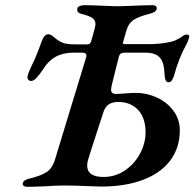

<svg xmlns="http://www.w3.org/2000/svg" viewBox="-20 -715 750 740"><path d="M68 -9Q70 -22 98 -28Q139 -38 160 -52Q181 -66 191 -97L312 -494Q313 -496 313 -501Q313 -512 297 -512H262Q185 -512 147 -449Q132 -427 121 -415Q110 -403 100 -403Q93 -403 89 -408Q85 -413 86 -421Q89 -434 98 -453Q114 -485 126.5 -517.5Q139 -550 142 -559Q146 -570 152.5 -576.5Q159 -583 166 -583Q175 -583 185.5 -574Q196 -565 199 -563Q213 -553 227 -548.5Q241 -544 274 -544H316Q328 -544 331 -555L344 -601Q348 -617 348 -622Q348 -637 336 -645.5Q324 -654 296 -661Q275 -665 278 -682Q279 -688 287 -691.5Q295 -695 304 -695Q330 -695 374 -693Q416 -691 434 -691Q452 -691 496 -693Q542 -695 567 -695Q586 -695 584 -681Q582 -673 574.5 -668.5Q567 -664 553 -661Q511 -650 493 -637Q475 -624 467 -597L454 -551L453 -549Q453 -545 462 -545H558Q589 -545 618.5 -550Q648 -555 657 -560Q673 -568 679 -572Q691 -582 699 -582Q713 -582 708 -568Q706 -558 699 -545Q668 -489 651 -424Q646 -410 641.5 -404Q637 -398 630 -398Q622 -398 618.5 -405.5Q615 -413 614 -430Q613 -473 596.5 -492.5Q580 -512 541 -512H458Q442 -512 438 -496L410 -384Q408 -374 408 -370Q408 -353 427 -353Q439 -353 463 -355Q487 -357 504 -357Q546 -357 585 -339Q624 -321 648.5 -288Q673 -255 673 -212Q673 -146 636.5 -97Q600 -48 531.5 -22Q463 4 370 4L337 3Q271 0 228 0Q193 0 155 3Q107 5 86 5Q76 5 71 1Q66 -3 68 -9ZM541 -205Q541 -260 512.5 -291Q484 -322 435 -322Q391 -322 379 -284L336 -152L320 -101Q316 -89 316 -77Q316 -33 379 -33Q425 -33 462 -58.5Q499 -84 520 -123.5Q541 -163 541 -205Z"/></svg>

Font: EB Garamond SemiBold
Style: Italic
Weight: 600
Italic angle: -17.2°
Designer: Georg Duffner and Octavio Pardo
Foundry: Georg Duffner
Version: Version 1.000